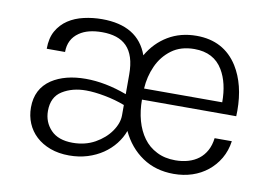

<svg xmlns="http://www.w3.org/2000/svg" viewBox="-60 -578 960 681"><g transform="rotate(10 420.0 -238.0)"><path d="M601.5 11Q536.5 11 488.5 -21.5Q440.5 -54 414 -110.5Q405 -85.5 387.5 -63.2Q370 -41 345.8 -24.5Q321.5 -8 291 1.5Q260.5 11 225 11Q187 11 156.8 -0.2Q126.5 -11.5 105.5 -31Q84.5 -50.5 73.5 -76.8Q62.5 -103 62.5 -133.5Q62.5 -200.5 114.5 -235.5Q162.5 -267 237 -267Q307.5 -267 385.5 -238V-308.5Q385.5 -344 377.5 -369Q369.5 -394 354 -409.8Q338.5 -425.5 316.2 -432.8Q294 -440 265.5 -440Q213.5 -440 183.5 -419Q147.5 -394.5 147.5 -348H81.5Q81.5 -386.5 96.2 -412.5Q111 -438.5 135.5 -454.8Q160 -471 191.8 -478.2Q223.5 -485.5 257 -485.5Q387 -485.5 423 -384.5Q450.5 -432 495.2 -458.8Q540 -485.5 597.5 -485.5Q696 -485.5 746 -406.5Q785.5 -343 785.5 -249L785 -229H445.5Q445.5 -188.5 455.2 -153.5Q465 -118.5 483.8 -92.8Q502.5 -67 531.5 -52.5Q560 -37.5 599 -37.5Q624 -37.5 645.2 -43.8Q666.5 -50 682.8 -62.5Q699 -75 709.5 -94.2Q720 -113.5 723 -139H785Q780 -104 763.8 -76.2Q747.5 -48.5 723.2 -29Q699 -9.5 668 0.8Q637 11 601.5 11ZM229.5 -35.5Q274.5 -35.5 309.8 -55.2Q345 -75 365.2 -104.2Q385.5 -133.5 385.5 -162V-199Q351.5 -212 313.2 -219.2Q275 -226.5 245 -226.5Q195.5 -226.5 159.8 -204.2Q124 -182 124 -132Q124 -91.5 150.8 -63.5Q177.5 -35.5 229.5 -35.5ZM727.5 -269Q727.5 -339 700.5 -384Q668.5 -438 598 -438Q549 -438 516 -413.5Q483 -389 465.8 -350.8Q448.5 -312.5 446 -269Z"/></g></svg>

Font: Betina Sans Light
Style: Regular
Weight: 300
Designer: Jonathan Pinhorn (font) & Cristiano Sobral (main changes)
Version: Version 2.001;October 6, 2020;FontCreator 13.0.0.2681 64-bit